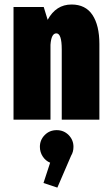

<svg xmlns="http://www.w3.org/2000/svg" viewBox="-20 -531 490 852"><path d="M40 0V-500H174L191.5 -443Q228.5 -511 297.5 -511Q359.5 -511 390.2 -464.8Q421 -418.5 421 -336V0H254V-312Q254 -383 230 -383Q207.5 -383 204 -332V0ZM306 120.5Q306 143 295.5 160L234.5 301.5L173 281L202.5 191Q182 182.5 169.5 163.2Q157 144 157 120.5Q157 90 178.5 68.2Q200 46.5 231.5 46.5Q263 46.5 284.5 68.2Q306 90 306 120.5Z"/></svg>

Font: League Mono Condensed ExtraBold
Style: Regular
Weight: 800
Width: 1
Designer: Tyler Finck
Foundry: The League of Moveable Type / Tyler Finck
Version: Version 2.210